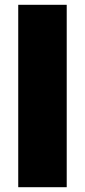

<svg xmlns="http://www.w3.org/2000/svg" viewBox="-20 -780 354 800"><path d="M258 0H56V-760H258Z"/></svg>

Font: Noto Sans Display Black
Style: Regular
Weight: 900
Designer: Monotype Design Team
Foundry: Monotype Imaging Inc.
Version: Version 2.003